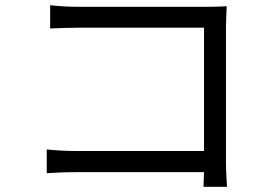

<svg xmlns="http://www.w3.org/2000/svg" viewBox="-20 -706 1040 735"><path d="M159 -134V-43C186 -45 231 -47 272 -47H761L759 9H849C848 -7 845 -52 845 -88V-604C845 -628 847 -659 848 -682C828 -681 798 -680 774 -680H281C249 -680 205 -682 172 -686V-597C195 -598 245 -600 282 -600H761V-128H270C228 -128 185 -131 159 -134Z"/></svg>

Font: Noto Sans Mono CJK HK
Style: Regular
Weight: 400
Designer: Ryoko NISHIZUKA 西塚涼子 (kana, bopomofo & ideographs); Paul D. Hunt (Latin, Greek & Cyrillic); Sandoll Communications 산돌커뮤니
Foundry: Adobe
Version: Version 2.004;hotconv 1.0.118;makeotfexe 2.5.65603